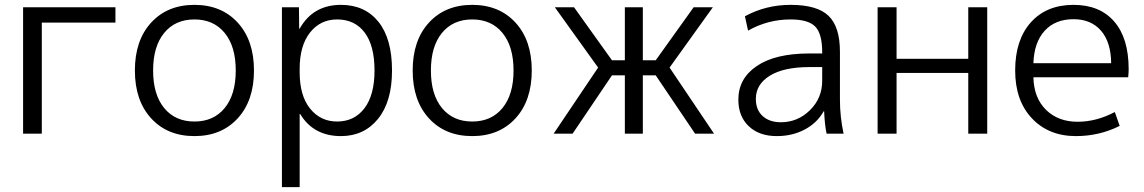

<svg xmlns="http://www.w3.org/2000/svg" viewBox="-20 -550 4709 790"><path d="M75 -520H455V-457H152V0H75Z M904.5 -414.5Q859 -470 780 -470Q701 -470 655.5 -414.5Q610 -359 610 -260Q610 -161 655.5 -105.5Q701 -50 780 -50Q859 -50 904.5 -105.5Q950 -161 950 -260Q950 -359 904.5 -414.5ZM958 -63Q891 10 780 10Q669 10 602 -63Q535 -136 535 -260Q535 -384 602 -457Q669 -530 780 -530Q891 -530 958 -457Q1025 -384 1025 -260Q1025 -136 958 -63Z M1383 10Q1270 10 1215 -81H1213V220H1140V-520H1210L1211 -432H1213Q1268 -530 1383 -530Q1481 -530 1537 -460.5Q1593 -391 1593 -260Q1593 -132 1535.5 -61Q1478 10 1383 10ZM1521 -260Q1521 -362 1480.5 -416Q1440 -470 1367 -470Q1298 -470 1255.5 -416Q1213 -362 1213 -267V-253Q1213 -156 1256 -103Q1299 -50 1367 -50Q1438 -50 1479.5 -104.5Q1521 -159 1521 -260Z M2047.5 -414.5Q2002 -470 1923 -470Q1844 -470 1798.5 -414.5Q1753 -359 1753 -260Q1753 -161 1798.5 -105.5Q1844 -50 1923 -50Q2002 -50 2047.5 -105.5Q2093 -161 2093 -260Q2093 -359 2047.5 -414.5ZM2101 -63Q2034 10 1923 10Q1812 10 1745 -63Q1678 -136 1678 -260Q1678 -384 1745 -457Q1812 -530 1923 -530Q2034 -530 2101 -457Q2168 -384 2168 -260Q2168 -136 2101 -63Z M2551 0V-240H2498L2336 0H2258L2441 -272L2263 -520H2342L2498 -302H2551V-520H2625V-302H2678L2834 -520H2913L2735 -272L2918 0H2840L2678 -240H2625V0Z M3233 -530Q3342 -530 3389 -485Q3436 -440 3436 -337V-140Q3436 -69 3451 0H3381Q3373 -39 3371 -92H3369Q3342 -44 3291 -17Q3240 10 3176 10Q3104 10 3061 -30.5Q3018 -71 3018 -140Q3018 -227 3094 -278.5Q3170 -330 3310 -330H3363V-335Q3363 -411 3334.5 -440.5Q3306 -470 3233 -470Q3139 -470 3058 -424L3045 -483Q3131 -530 3233 -530ZM3090 -143Q3090 -98 3118 -72.5Q3146 -47 3193 -47Q3262 -47 3312.5 -96.5Q3363 -146 3363 -218V-274H3310Q3205 -274 3147.5 -238.5Q3090 -203 3090 -143Z M3669 -250V0H3591V-520H3669V-308H3964V-520H4042V0H3964V-250Z M4232 -290H4552Q4551 -377 4510 -424Q4469 -471 4397 -471Q4322 -471 4278.5 -423.5Q4235 -376 4232 -290ZM4232 -232Q4234 -147 4284 -98Q4334 -49 4414 -49Q4491 -49 4567 -89L4587 -32Q4503 10 4407 10Q4295 10 4226 -63Q4157 -136 4157 -260Q4157 -386 4221.5 -458Q4286 -530 4397 -530Q4505 -530 4564.5 -461.5Q4624 -393 4624 -265Q4624 -252 4622 -232Z"/></svg>

Font: M PLUS 1p
Style: Regular
Weight: 400
Version: Version 1.062